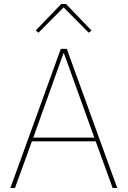

<svg xmlns="http://www.w3.org/2000/svg" viewBox="-20 -943 640 963"><path d="M287 -923 159 -790 173 -779 299 -906 425 -779 439 -790 311 -923ZM568 0 315 -698H285L32 0H55L140 -234H460L545 0ZM453 -253H147L298 -675H301Z"/></svg>

Font: IBM Plex Devanagari Thin
Style: Regular
Weight: 100
Designer: Mike Abbink, Paul van der Laan, Pieter van Rosmalen, Erin McLaughlin
Foundry: Bold Monday
Version: Version 1.0